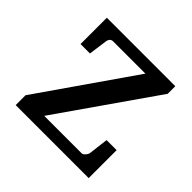

<svg xmlns="http://www.w3.org/2000/svg" viewBox="-129 -608 733 733"><g transform="rotate(45 237.5 -241.0)"><path d="M439 0H44.9V-53.2L310.1 -435.1H136.2Q119.1 -435.1 116.2 -414.1L106 -339.8H55.2V-481.9H424.8V-440.9L150.9 -47.9H353Q359.4 -47.9 366.7 -55.9Q374 -64 375 -71.8L384.8 -150.9H439Z"/></g></svg>

Font: Ezra SIL SR
Style: Regular
Weight: 400
Designer: Development by SIL's NRSI team. OpenType tables by Ralph Hancock ( hancock@dircon.co.uk ).
Foundry: Development by SIL's NRSI team.
Version: Version 2.51; 2007